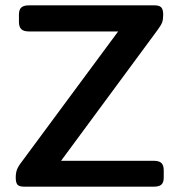

<svg xmlns="http://www.w3.org/2000/svg" viewBox="-20 -700 673 720"><path d="M39 -34Q39 -51 43.5 -63.5Q48 -76 62 -94L423 -582H89Q69 -582 60 -590.5Q51 -599 51 -618V-645Q51 -664 60 -672Q69 -680 89 -680H559Q578 -680 585 -672Q592 -664 592 -645Q592 -627 588 -616Q584 -605 569 -585L209 -97H557Q577 -97 585.5 -88.5Q594 -80 594 -61V-34Q594 -16 585.5 -8Q577 0 557 0H71Q52 0 45.5 -7.5Q39 -15 39 -34Z"/></svg>

Font: Mitr
Style: Regular
Weight: 400
Designer: Thanarat Vachiruckul
Foundry: Cadson Demak
Version: Version 1.002